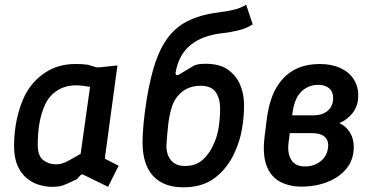

<svg xmlns="http://www.w3.org/2000/svg" viewBox="-20 -787 1581 819"><path d="M203 10Q177 10 148.5 2Q120 -6 95.5 -25.5Q71 -45 55.5 -79Q40 -113 40 -165Q40 -222 51.5 -277Q63 -332 86 -380Q119 -443 174.5 -478.5Q230 -514 301 -514Q315 -514 327 -513.5Q339 -513 354 -511L391 -500Q398 -499 407 -500L481 -508L427 -110L486 -80L441 10L337 -41Q328 -46 323 -39L307 -22Q281 -10 264.5 -2.5Q248 5 234 7.5Q220 10 203 10ZM219 -86Q231 -86 242.5 -89Q254 -92 273 -102Q292 -112 324 -131L364 -416Q330 -423 305 -423Q258 -423 223.5 -400.5Q189 -378 172 -340Q156 -305 148.5 -263Q141 -221 141 -168Q141 -123 164 -104.5Q187 -86 219 -86Z M762 12Q678 12 633 -36.5Q588 -85 588 -181Q588 -214 592.5 -261Q597 -308 605 -358.5Q613 -409 623 -450Q645 -546 681.5 -605Q718 -664 774.5 -694Q831 -724 912 -734Q951 -739 979.5 -746Q1008 -753 1030 -767L1058 -683Q1031 -666 999 -658Q967 -650 933 -646Q845 -637 793.5 -595.5Q742 -554 729 -477Q728 -470 732.5 -467.5Q737 -465 742 -468L809 -508Q823 -513 834.5 -514Q846 -515 856 -515Q919 -515 955 -488Q991 -461 1006.5 -420Q1022 -379 1021 -335Q1021 -287 1012 -235.5Q1003 -184 981 -137Q953 -73 899.5 -30.5Q846 12 762 12ZM768 -79Q814 -79 842.5 -103.5Q871 -128 888 -165Q906 -200 912.5 -242Q919 -284 919 -323Q919 -366 900.5 -393.5Q882 -421 836 -421Q789 -421 757.5 -396Q726 -371 713 -331Q702 -295 697.5 -255.5Q693 -216 690 -168Q689 -128 709.5 -103.5Q730 -79 768 -79Z M1266 9Q1213 9 1173.5 -12.5Q1134 -34 1116.5 -82Q1099 -130 1109 -207L1119 -286Q1126 -338 1142.5 -379.5Q1159 -421 1187 -451.5Q1215 -482 1254 -498Q1293 -514 1344 -514Q1395 -514 1432.5 -496.5Q1470 -479 1489.5 -448Q1509 -417 1508 -378Q1508 -337 1486 -307.5Q1464 -278 1428 -262Q1457 -248 1473 -221.5Q1489 -195 1489 -160Q1489 -106 1458.5 -68.5Q1428 -31 1377.5 -11Q1327 9 1266 9ZM1280 -77Q1323 -77 1351.5 -102.5Q1380 -128 1380 -170Q1379 -193 1362 -206Q1345 -219 1312 -219H1200L1211 -295H1316Q1355 -295 1378 -314.5Q1401 -334 1401 -369Q1401 -396 1384 -410.5Q1367 -425 1337 -425Q1296 -425 1266.5 -397.5Q1237 -370 1228 -308L1211 -180Q1205 -133 1222.5 -105Q1240 -77 1280 -77Z"/></svg>

Font: Finlandica Medium
Style: Italic
Weight: 500
Italic angle: -8°
Designer: Niklas Ekholm, Juho Hiilivirta, Jaakko Suomalainen
Foundry: Helsinki Type Studio
Version: Version 1.063